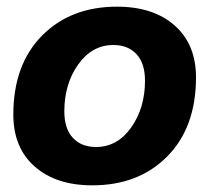

<svg xmlns="http://www.w3.org/2000/svg" viewBox="-20 -546 628 576"><path d="M268 -105Q332 -105 373.5 -163.5Q415 -222 415 -304Q415 -356 389.5 -383.5Q364 -411 320 -411Q256 -411 214.5 -352.5Q173 -294 173 -212Q173 -160 198.5 -132.5Q224 -105 268 -105ZM257 10Q148 10 84 -46.5Q20 -103 20 -202Q20 -352 106 -439Q192 -526 331 -526Q440 -526 504 -469.5Q568 -413 568 -314Q568 -164 482 -77Q396 10 257 10Z"/></svg>

Font: Creato Display ExtraBold
Style: Italic
Weight: 800
Italic angle: -10°
Version: Version 1.000